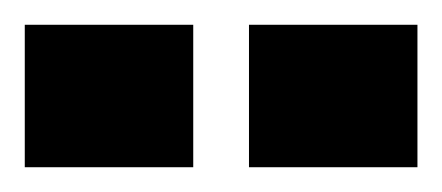

<svg xmlns="http://www.w3.org/2000/svg" viewBox="-20 -701 357 155"><path d="M0 -566V-681H136V-566ZM181 -566V-681H317V-566Z"/></svg>

Font: Saira Condensed Black
Style: Regular
Weight: 900
Width: 3
Designer: Hector Gatti with collaboration of the Omnibus-Type team
Foundry: Omnibus-Type
Version: Version 1.101